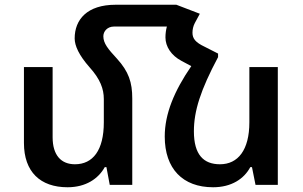

<svg xmlns="http://www.w3.org/2000/svg" viewBox="-20 -780 1279 810"><path d="M295 -618C295 -587 313 -547 358 -496C403 -446 418 -405 418 -362V-264C418 -146 372 -87 296 -87C238 -87 202 -125 202 -201V-497H81V-177C81 -55 150 10 265 10C342 10 395 -26 422 -75H429L443 0H538V-364C538 -433 523 -478 473 -533C436 -573 416 -597 416 -627C416 -648 433 -668 461 -668H684C680 -653 678 -638 678 -622C678 -584 702 -546 746 -523L787 -501C715 -396 675 -300 675 -204C675 -68 751 10 879 10C957 10 1010 -26 1036 -75H1043L1058 0H1152V-497H1032V-264C1032 -147 984 -87 908 -87C839 -87 798 -127 798 -226C798 -312 826 -400 900 -539V-554L843 -583C805 -601 792 -617 792 -642C792 -655 795 -670 802 -683L823 -722L724 -760H468C347 -760 295 -697 295 -618Z"/></svg>

Font: Noto Sans Armenian Semi
Style: Regular
Weight: 600
Designer: Monotype Design Team
Foundry: Monotype Imaging Inc.
Version: Version 1.901